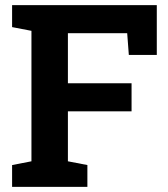

<svg xmlns="http://www.w3.org/2000/svg" viewBox="-20 -731 658 751"><path d="M27.3 0V-85.4L103 -100.1V-610.4L27.3 -625V-710.9H593.3V-516.1H483.9L477.5 -601.1H245.6V-405.3H494.6V-295.4H245.6V-100.1L321.8 -85.4V0Z"/></svg>

Font: Robotiche
Style: Bold
Weight: 700
Designer: Google
Version: Version 2.001